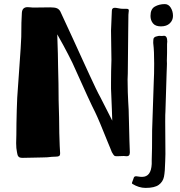

<svg xmlns="http://www.w3.org/2000/svg" viewBox="-20 -760 882 939"><path d="M63 -16Q59 -34 59 -60Q59 -84 60 -101Q60 -153 62 -222.5Q64 -292 67 -322L72 -393Q84 -559 84 -580Q84 -659 87 -698Q89 -725 115 -725Q123 -725 130 -724Q137 -723 141 -723L226 -724Q248 -724 258.5 -719.5Q269 -715 275 -704Q285 -683 300 -650L337 -570L384 -467Q397 -439 418 -393Q439 -347 448 -329Q465 -294 470 -286L498 -231L529 -170L527 -228L523 -326V-356Q523 -411 525 -467Q525 -509 524 -535L523 -611L527 -707Q527 -722 542 -722Q547 -722 562 -719Q571 -717 581 -717Q591 -717 597 -717Q605 -717 607.5 -715Q610 -713 610 -708Q610 -704 609 -699Q608 -694 608 -688L607 -602L605 -400L604 -371Q604 -337 605 -309Q606 -281 607 -263Q610 -220 610 -191Q610 -195 613 -72L615 -16V-14Q615 6 596 4Q593 3 584 3L555 4H549Q542 4 538.5 1Q535 -2 527 -16Q524 -23 519 -36Q514 -49 507 -65Q464 -173 445 -212Q423 -254 334 -453Q314 -494 289 -540L260 -592L263 -497L264 -438Q266 -372 266 -351Q266 -269 269 -186L270 -108Q270 -87 272 -47L274 -12V-10Q274 0 269 3Q264 6 255 6L233 7Q212 10 188 10Q160 10 142 11L91 12Q76 12 71 6.5Q66 1 65 -6Q64 -13 63 -16ZM716 -682Q716 -716 737.5 -728Q759 -740 786 -740Q804 -740 815 -722.5Q826 -705 826 -682Q826 -661 810.5 -646Q795 -631 767 -631Q740 -631 728 -646Q716 -661 716 -682ZM627 139Q624 136 626 132L632 116Q632 115 634.5 108.5Q637 102 646 102Q650 102 657.5 103.5Q665 105 675 105Q719 105 722 42V22Q724 -21 724 -123L732 -361Q734 -395 734 -449Q734 -511 730 -543Q729 -550 729.5 -556.5Q730 -563 730 -566Q730 -580 750 -583Q754 -585 762 -584.5Q770 -584 772 -584L782 -585Q798 -585 798 -557L797 -544V-501L796 -463Q797 -450 796 -432.5Q795 -415 795 -407L789 -213Q788 -206 788 -165L789 -7L788 28Q787 79 782 104Q777 129 756.5 144Q736 159 692 159Q659 159 627 139Z"/></svg>

Font: Barriecito
Style: Regular
Weight: 400
Designer: Pablo Cosgaya & Sergio Jiménez
Foundry: Pablo Cosgaya & Sergio Jiménez
Version: Version 1.001